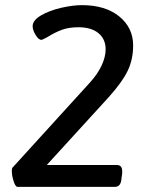

<svg xmlns="http://www.w3.org/2000/svg" viewBox="-20 -727 575 747"><path d="M26 -62Q26 -71 28 -74L330 -406Q360 -439 375.5 -472.5Q391 -506 391 -535Q391 -575 363 -598Q335 -621 285 -621Q247 -621 219.5 -610.5Q192 -600 165 -583Q145 -572 141 -572Q130 -572 118.5 -591Q107 -610 107 -625Q107 -648 139.5 -667Q172 -686 217.5 -696.5Q263 -707 299 -707Q390 -707 444 -663Q498 -619 498 -550Q498 -496 477 -452Q456 -408 403 -349L162 -85H435Q447 -85 452 -76.5Q457 -68 455 -49L453 -36Q452 -17 445.5 -8.5Q439 0 427 0H48Q40 0 33 -22Q26 -44 26 -62Z"/></svg>

Font: Asap-MediumItalic
Style: Italic
Weight: 500
Italic angle: -6°
Designer: Pablo Cosgaya
Foundry: Omnibus-Type
Version: Version 2.000; ttfautohint (v1.8)